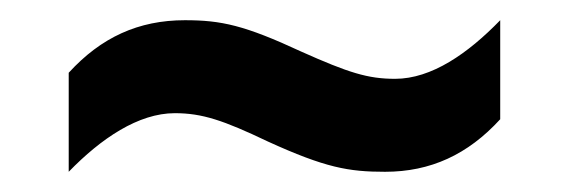

<svg xmlns="http://www.w3.org/2000/svg" viewBox="-20 -418 563 190"><path d="M48 -346V-248C80 -281 117 -306 153 -306C180 -306 201 -299 245 -278C302 -252 325 -248 361 -248C406 -248 443 -265 475 -300V-398C443 -365 407 -340 371 -340C344 -340 325 -346 278 -367C222 -393 199 -398 163 -398C117 -398 80 -381 48 -346Z"/></svg>

Font: Noto Sans Gurmukhi SemiCondensed SemiBold
Style: Regular
Weight: 600
Width: 4
Designer: Jelle Bosma - Monotype Design Team
Foundry: Monotype Imaging Inc.
Version: Version 2.004